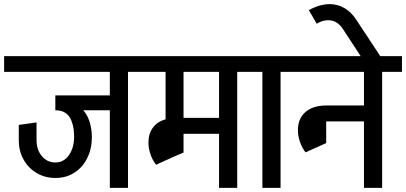

<svg xmlns="http://www.w3.org/2000/svg" viewBox="-55 -910 1967 930"><path d="M661 -562H565V0H477V-376H348Q378 -343 387 -285Q390 -266 390 -246Q390 -190 368 -145Q346 -100 306 -74Q266 -48 214 -48H213Q163 -48 122.5 -72Q82 -96 59 -137.5Q36 -179 36 -230V-305L122 -317V-231Q122 -184 148 -153.5Q174 -123 213 -123Q254 -123 279 -158.5Q304 -194 304 -250Q304 -261 302 -283Q294 -334 272 -355Q250 -376 213 -376V-448H477V-562H-35V-638H661Z M1190 -562H1094V0H1006V-262H834V-171L789 -152L701 -112Q683 -135 673.5 -164Q664 -193 664 -219Q664 -262 685.5 -291.5Q707 -321 747 -332V-562H591V-638H1190ZM834 -562V-339H1006V-562Z M1120 -638H1400V-562H1304V0H1216V-562H1120Z M1892 -562H1796V0H1708V-322H1525V-217L1425 -172Q1407 -195 1397.5 -224Q1388 -253 1388 -279Q1388 -335 1423.5 -366.5Q1459 -398 1522 -399H1708V-562H1330V-638H1892Z M1787 -638H1692L1607 -768Q1579 -812 1535 -812Q1506 -812 1479 -795L1441 -861Q1494 -890 1542 -890Q1581 -890 1614 -870.5Q1647 -851 1671 -814Z"/></svg>

Font: Akshar
Style: Regular
Weight: 400
Designer: Tall Chai
Foundry: Tall Chai
Version: Version 1.000